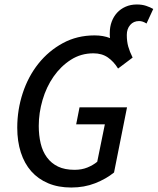

<svg xmlns="http://www.w3.org/2000/svg" viewBox="-20 -825 704 857"><path d="M572 -568 507 -519Q488 -550 461.5 -568.5Q435 -587 397 -587Q341 -587 296 -558Q251 -529 219 -483Q187 -437 170 -379Q153 -321 153 -263Q153 -221 161.5 -185Q170 -149 189.5 -122.5Q209 -96 239 -81.5Q269 -67 313 -67Q345 -67 370.5 -77.5Q396 -88 414 -103L448 -270H320L335 -346H547L489 -55Q453 -26 404.5 -7Q356 12 298 12Q240 12 195 -7Q150 -26 119.5 -60.5Q89 -95 73 -144.5Q57 -194 57 -255Q57 -335 81.5 -409.5Q106 -484 151.5 -541Q197 -598 260.5 -632.5Q324 -667 402 -667Q441 -667 471 -655Q470 -661 470 -667Q470 -673 470 -678Q470 -705 478.5 -728Q487 -751 502.5 -768Q518 -785 540.5 -795Q563 -805 591 -805Q614 -805 632 -799Q650 -793 664 -785L634 -720Q617 -731 601 -731Q576 -731 561 -713.5Q546 -696 546 -669Q546 -640 552.5 -617Q559 -594 572 -568Z"/></svg>

Font: Source Code Pro Medium
Style: Italic
Weight: 500
Italic angle: -11°
Monospace: yes
Designer: Paul D. Hunt, Teo Tuominen
Foundry: Adobe Systems Incorporated
Version: Version 1.050;PS 1.000;hotconv 16.6.51;makeotf.lib2.5.65220